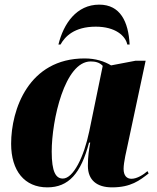

<svg xmlns="http://www.w3.org/2000/svg" viewBox="-20 -798 679 828"><path d="M232 -606H241C260 -640 300 -683 393 -683C477 -683 521 -644 529 -606H539C534 -704 499 -778 408 -778C310 -778 254 -696 232 -606ZM184 10C276 10 329 -50 364 -183H369C364 -152 359 -126 359 -83C359 -21 398 10 463 10C545 10 582 -20 621 -50L616 -60C599 -45 571 -27 547 -27C527 -27 513 -40 513 -70C513 -98 526 -152 531 -175L608 -536H564L459 -516C431 -533 393 -546 345 -546C103 -546 28 -325 28 -178C28 -61 86 10 184 10ZM251 -28C221 -28 203 -56 203 -144C203 -280 259 -533 371 -533C391 -533 409 -529 423 -514L365 -232C342 -121 296 -28 251 -28Z"/></svg>

Font: Noto Serif Display SemiCondensed Black
Style: Italic
Weight: 900
Width: 4
Italic angle: -12°
Designer: Monotype Design Team
Foundry: Monotype Imaging Inc.
Version: Version 2.009